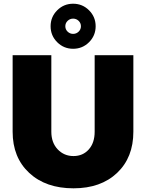

<svg xmlns="http://www.w3.org/2000/svg" viewBox="-20 -998 785 1032"><path d="M287.4 -942.6Q322.8 -978 373 -978Q423.3 -978 458.7 -942.6Q494.1 -907.2 494.1 -856.9Q494.1 -806.6 458.7 -771.2Q423.3 -735.8 373 -735.8Q322.8 -735.8 287.4 -771.2Q252 -806.6 252 -856.9Q252 -907.2 287.4 -942.6ZM402.6 -886Q390.1 -897.9 373 -897.9Q356 -897.9 343.5 -886Q331.1 -874 331.1 -856.9Q331.1 -839.8 343.5 -827.9Q356 -815.9 373 -815.9Q390.1 -815.9 402.6 -827.9Q415 -839.8 415 -856.9Q415 -874 402.6 -886ZM255.9 -290Q255.9 -231.4 290 -195.3Q324.2 -159.2 375 -159.2Q425.3 -159.2 457 -194.6Q488.8 -230 488.8 -290V-701.2H696.8V-290Q696.8 -151.4 609.4 -68.6Q522 14.2 375 14.2Q226.1 14.2 137 -68.6Q47.9 -151.4 47.9 -290V-701.2H255.9Z"/></svg>

Font: Montserrat arm ExtraBold
Style: Regular
Weight: 800
Designer: Julieta Ulanovsky
Foundry: Julieta Ulanovsky
Version: Version 6.000;PS 006.000;hotconv 1.0.88;makeotf.lib2.5.64775